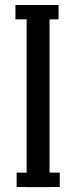

<svg xmlns="http://www.w3.org/2000/svg" viewBox="-20 -769 312 789"><path d="M183.6 -710.9V0H89.4V-710.9ZM43.5 -689.5V-748.5H220.7V-689.5ZM48.3 -0.5V-59.6H225.6V-0.5Z"/></svg>

Font: Vazirmatn
Style: Regular
Weight: 400
Designer: Saber Rastikerdar
Foundry: Saber Rastikerdar
Version: Version 33.003;September 2, 2022;FontCreator 14.0.0.2862 64-